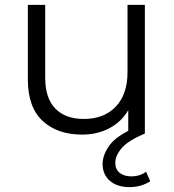

<svg xmlns="http://www.w3.org/2000/svg" viewBox="-20 -546 713 786"><path d="M316 5Q215 5 154.5 -51Q94 -107 94 -221V-526H165V-228Q165 -144 206.5 -101.5Q248 -59 323 -59Q406 -59 454 -109.5Q502 -160 502 -250V-526H573V0H505V-95Q478 -48 428.5 -21.5Q379 5 316 5ZM510 220Q459 220 429.5 194Q400 168 400 125Q400 88 429 48Q458 8 541 -27L574 0Q502 31 477 61.5Q452 92 452 120Q452 148 470.5 162Q489 176 517 176Q553 176 578 157L595 196Q558 220 510 220Z"/></svg>

Font: Montserrat
Style: Regular
Weight: 400
Designer: Julieta Ulanovsky
Foundry: Julieta Ulanovsky
Version: Version 9.000; ttfautohint (v1.8.4.7-5d5b)